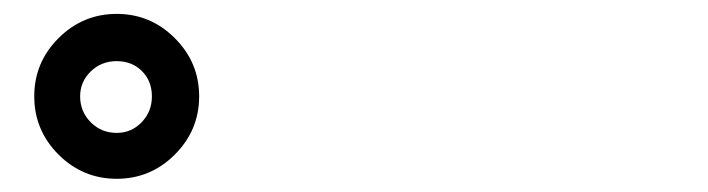

<svg xmlns="http://www.w3.org/2000/svg" viewBox="-20 -872 1040 282"><path d="M65.9 -645Q30.3 -680.7 30.3 -730.5Q30.3 -780.3 65.9 -815.9Q101.6 -851.6 151.4 -851.6Q201.2 -851.6 236.8 -815.9Q272.5 -780.3 272.5 -730.5Q272.5 -680.7 236.8 -645Q201.2 -609.4 151.4 -609.4Q101.6 -609.4 65.9 -645ZM97.7 -730.5Q97.7 -708 113.3 -692.4Q128.9 -676.8 151.4 -676.8Q172.9 -676.8 188 -692.4Q203.1 -708 203.1 -730.5Q203.1 -752.9 188.5 -767.6Q173.8 -782.2 151.4 -782.2Q128.9 -782.2 113.3 -767.1Q97.7 -752 97.7 -730.5Z"/></svg>

Font: Gen Jyuu Gothic Heavy
Style: Bold
Weight: 900
Designer: [Source Han Sans]
Ryoko NISHIZUKA  (kana & ideographs); Paul D. Hunt (Latin, Greek & Cyrillic); Wenlong ZHANG  (bopomofo
Version: Version 1.002.20150607